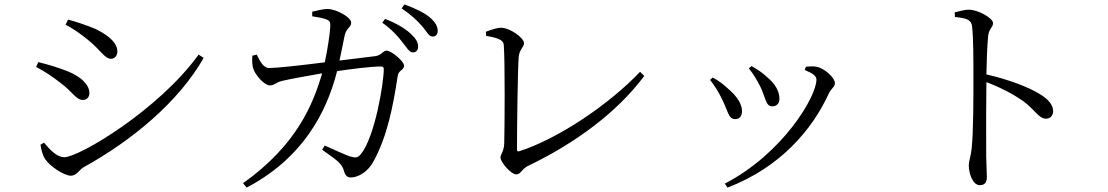

<svg xmlns="http://www.w3.org/2000/svg" viewBox="-20 -802 5030 872"><path d="M278 -690C307 -675 349 -647 383 -618C436 -575 456 -535 484 -535C502 -535 513 -550 513 -568C513 -603 483 -636 415 -670C372 -688 327 -703 289 -713ZM882 -554C702 -304 340 -88 272 -88C238 -88 207 -122 180 -154L164 -145C165 -130 174 -94 186 -78C208 -46 271 -4 302 -4C328 -4 339 -30 359 -42C580 -164 791 -339 905 -539ZM144 -498C186 -476 220 -453 258 -423C310 -384 326 -348 357 -348C376 -348 386 -363 386 -379C386 -417 349 -453 288 -478C242 -496 205 -507 154 -520Z M1807 -611C1827 -587 1838 -564 1855 -564C1869 -564 1879 -573 1879 -590C1879 -610 1869 -627 1844 -650C1819 -673 1781 -696 1729 -716L1716 -699C1760 -668 1787 -637 1807 -611ZM1896 -684C1918 -660 1927 -636 1944 -636C1959 -636 1968 -645 1968 -662C1968 -682 1957 -702 1931 -724C1907 -744 1868 -763 1817 -782L1804 -764C1850 -733 1874 -709 1896 -684ZM1443 -122C1500 -80 1533 -63 1542 -26C1548 -5 1557 4 1573 4C1608 4 1653 -23 1678 -72C1738 -183 1765 -316 1786 -456C1790 -485 1815 -482 1815 -504C1815 -524 1757 -572 1736 -572C1719 -572 1712 -550 1684 -547L1522 -527L1545 -639C1553 -677 1575 -677 1575 -699C1575 -724 1508 -760 1470 -761C1451 -762 1419 -754 1398 -749V-728C1416 -725 1444 -721 1462 -714C1478 -708 1481 -701 1480 -682C1479 -652 1467 -573 1455 -519C1346 -505 1235 -493 1203 -493C1175 -493 1160 -526 1146 -554L1126 -549C1125 -529 1124 -505 1132 -486C1140 -462 1180 -414 1206 -414C1226 -414 1232 -428 1263 -435C1291 -442 1379 -458 1443 -469C1402 -328 1327 -143 1084 30L1100 50C1399 -106 1480 -360 1511 -479C1573 -488 1661 -500 1711 -500C1719 -500 1723 -496 1723 -489C1723 -425 1683 -181 1619 -102C1605 -85 1595 -84 1568 -92C1548 -99 1497 -122 1455 -141Z M2187 -658 2188 -639C2257 -628 2267 -614 2268 -597C2274 -522 2272 -212 2270 -151C2269 -114 2253 -101 2253 -87C2253 -65 2301 -10 2325 -10C2346 -10 2348 -34 2379 -49C2592 -151 2783 -292 2906 -457L2887 -476C2751 -332 2519 -173 2338 -115C2330 -113 2328 -116 2328 -124C2328 -216 2331 -490 2336 -545C2339 -577 2360 -589 2360 -606C2360 -630 2296 -676 2255 -676C2237 -676 2211 -667 2187 -658Z M3381 -491C3401 -468 3419 -436 3433 -409C3457 -360 3457 -319 3487 -319C3506 -319 3520 -331 3520 -353C3520 -389 3499 -422 3467 -449C3445 -470 3422 -486 3393 -502ZM3284 50C3525 -42 3670 -215 3744 -377C3755 -400 3772 -408 3772 -424C3772 -449 3724 -493 3687 -499C3671 -502 3653 -500 3640 -499L3635 -484C3674 -468 3688 -456 3688 -440C3688 -364 3537 -106 3272 32ZM3205 -439C3224 -415 3242 -387 3258 -354C3286 -300 3287 -261 3319 -261C3340 -261 3350 -276 3350 -297C3350 -329 3328 -364 3287 -399C3270 -415 3244 -436 3217 -450Z M4316 -746 4317 -725C4370 -719 4392 -713 4395 -681C4401 -631 4401 -522 4401 -442C4401 -366 4401 -202 4393 -128C4389 -90 4380 -72 4380 -50C4380 -16 4397 39 4430 39C4452 39 4462 27 4462 1C4462 -16 4460 -46 4459 -90C4458 -196 4459 -360 4460 -429C4528 -403 4582 -374 4627 -343C4687 -297 4698 -263 4731 -263C4752 -263 4763 -280 4763 -297C4763 -328 4737 -353 4707 -372C4652 -407 4557 -442 4460 -464C4461 -518 4463 -592 4468 -640C4472 -673 4490 -677 4490 -697C4490 -720 4422 -758 4380 -758C4361 -758 4342 -752 4316 -746Z"/></svg>

Font: Noto Serif CJK TC
Style: Regular
Weight: 400
Designer: Ryoko NISHIZUKA 西塚涼子 (kana & ideographs); Frank Grießhammer (Latin, Greek & Cyrillic); Wenlong ZHANG 张文龙 (bopomofo); San
Foundry: Adobe
Version: Version 2.001;hotconv 1.1.0;makeotfexe 2.6.0